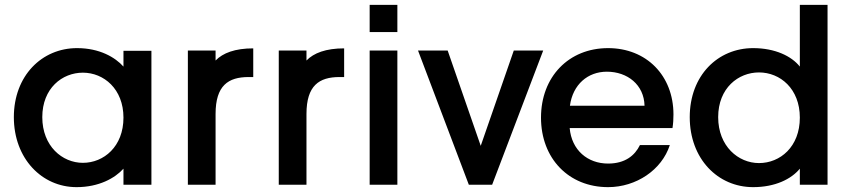

<svg xmlns="http://www.w3.org/2000/svg" viewBox="-20 -760 3500 790"><path d="M295 10C387 10 453 -27 488 -66V0H603V-551H488V-486C454 -524 390 -562 297 -562C152 -562 37 -448 37 -278C37 -108 152 10 295 10ZM154 -278C154 -397 236 -461 321 -461C407 -461 488 -394 488 -276C488 -157 407 -90 321 -90C236 -90 154 -159 154 -278Z M753 -552V0H867V-291C867 -408 919 -443 1003 -443H1022V-561C947 -561 897 -542 867 -511V-552Z M1127 -552V0H1241V-291C1241 -408 1293 -443 1377 -443H1396V-561C1321 -561 1271 -542 1241 -511V-552Z M1501 -552V0H1615V-552ZM1501 -628H1615V-740H1501Z M1822 -552H1700L1909 0H2005L2215 -552H2094L1958 -160Z M2632 -325H2325C2337 -413 2399 -465 2477 -465C2562 -465 2630 -411 2632 -325ZM2206 -276C2206 -108 2320 10 2482 10C2598 10 2703 -61 2736 -163H2613C2592 -120 2552 -87 2482 -87C2398 -87 2332 -142 2324 -233H2747C2750 -252 2751 -270 2751 -289C2751 -449 2640 -562 2482 -562C2320 -562 2206 -444 2206 -276Z M3079 -562C2933 -562 2818 -449 2818 -278C2818 -107 2933 10 3079 10C3169 10 3236 -23 3271 -66V0H3385V-740H3271V-486C3237 -529 3169 -562 3079 -562ZM2935 -278C2935 -398 3018 -462 3103 -462C3190 -462 3271 -395 3271 -276C3271 -156 3190 -89 3103 -89C3018 -89 2935 -158 2935 -278Z"/></svg>

Font: Malmofest Medium
Style: Regular
Weight: 500
Designer: Jonny Pinhorn (Poppins), Kolossal
Version: Version 1.004;Glyphs 3.1.2 (3151)